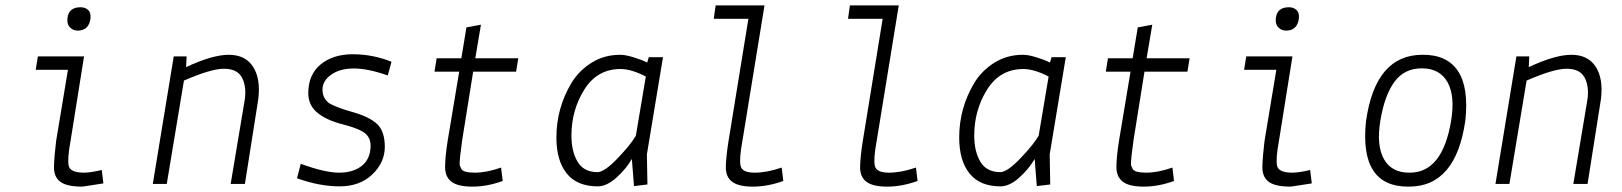

<svg xmlns="http://www.w3.org/2000/svg" viewBox="-20 -685 6040 715"><path d="M231 -616Q235 -658 280 -658Q297 -658 308 -648Q319 -638 317 -616Q311 -571 269 -571Q253 -571 241 -582.5Q229 -594 231 -616ZM365 -2 359 -52Q317 -42 293 -42Q242 -42 236 -67Q230 -92 243 -162L293 -475H121L113 -425H233L189 -160Q182 -103 181 -65Q180 -27 204 -8.5Q228 10 287 10Z M675 -475 673 -435Q771 -481 832 -481Q893 -481 922 -437Q951 -393 942 -317L892 0H839L892 -317Q898 -366 880 -398Q862 -429 814 -429Q766 -429 665 -385L601 0H549L627 -475Z M1086 -21 1100 -75Q1190 -42 1243 -42Q1296 -42 1328 -68Q1360 -94 1360 -143Q1360 -172 1339 -189Q1318 -206 1256 -222Q1194 -238 1161 -266Q1128 -294 1128 -338Q1128 -407 1174 -445Q1220 -483 1294 -483Q1368 -483 1438 -455L1424 -404Q1350 -430 1298 -430Q1246 -430 1213.5 -407Q1181 -384 1181 -352Q1181 -320 1204 -302Q1228 -286 1292 -268Q1356 -250 1384.5 -223Q1413 -196 1413 -138Q1413 -80 1366.5 -35.5Q1320 9 1245 9Q1170 9 1086 -21Z M1647 -160 1690 -418H1598L1606 -468H1698L1717 -583L1771 -593L1750 -468H1910L1902 -418H1742L1701 -162Q1700 -150 1697 -130.5Q1694 -111 1693.5 -103.5Q1693 -96 1692 -83.5Q1691 -71 1693 -67L1698 -56Q1705 -42 1748.5 -42Q1792 -42 1846 -61L1852 -11Q1794 10 1739.5 10Q1685 10 1661 -8.5Q1637 -27 1637.5 -65Q1638 -103 1647 -160Z M2205 -44Q2231 -44 2281 -96.5Q2331 -149 2348 -180L2385 -400Q2331 -428 2291 -428Q2204 -428 2156 -351.5Q2108 -275 2108 -180Q2108 -121 2131 -82.5Q2154 -44 2205 -44ZM2206 9Q2129 9 2090.5 -39Q2052 -87 2052 -173Q2052 -282 2108 -376Q2136 -422 2183 -451.5Q2230 -481 2290 -481Q2309 -481 2340 -471.5Q2371 -462 2390 -452L2396 -472H2449L2389 -110L2391 2L2341 8L2333 -93Q2311 -55 2275 -23Q2239 9 2206 9Z M2693 -160 2767 -615H2638L2645 -665H2827L2745 -162Q2732 -92 2738 -67Q2744 -42 2790 -42Q2836 -42 2891 -61L2897 -11Q2838 10 2784 10Q2730 10 2706 -8.5Q2682 -27 2683 -65Q2684 -103 2693 -160Z M3193 -160 3267 -615H3138L3145 -665H3327L3245 -162Q3232 -92 3238 -67Q3244 -42 3290 -42Q3336 -42 3391 -61L3397 -11Q3338 10 3284 10Q3230 10 3206 -8.5Q3182 -27 3183 -65Q3184 -103 3193 -160Z M3705 -44Q3731 -44 3781 -96.5Q3831 -149 3848 -180L3885 -400Q3831 -428 3791 -428Q3704 -428 3656 -351.5Q3608 -275 3608 -180Q3608 -121 3631 -82.5Q3654 -44 3705 -44ZM3706 9Q3629 9 3590.5 -39Q3552 -87 3552 -173Q3552 -282 3608 -376Q3636 -422 3683 -451.5Q3730 -481 3790 -481Q3809 -481 3840 -471.5Q3871 -462 3890 -452L3896 -472H3949L3889 -110L3891 2L3841 8L3833 -93Q3811 -55 3775 -23Q3739 9 3706 9Z M4147 -160 4190 -418H4098L4106 -468H4198L4217 -583L4271 -593L4250 -468H4410L4402 -418H4242L4201 -162Q4200 -150 4197 -130.5Q4194 -111 4193.5 -103.5Q4193 -96 4192 -83.5Q4191 -71 4193 -67L4198 -56Q4205 -42 4248.5 -42Q4292 -42 4346 -61L4352 -11Q4294 10 4239.5 10Q4185 10 4161 -8.5Q4137 -27 4137.5 -65Q4138 -103 4147 -160Z M4731 -616Q4735 -658 4780 -658Q4797 -658 4808 -648Q4819 -638 4817 -616Q4811 -571 4769 -571Q4753 -571 4741 -582.5Q4729 -594 4731 -616ZM4865 -2 4859 -52Q4817 -42 4793 -42Q4742 -42 4736 -67Q4730 -92 4743 -162L4793 -475H4621L4613 -425H4733L4689 -160Q4682 -103 4681 -65Q4680 -27 4704 -8.5Q4728 10 4787 10Z M5227 10Q5041 12 5067 -234Q5102 -481 5277 -481Q5368 -482 5409 -421Q5450 -360 5437 -237Q5402 10 5227 10ZM5230 -42Q5352 -42 5384 -236Q5399 -328 5370.5 -379Q5342 -430 5276 -430.5Q5210 -431 5173 -380.5Q5136 -330 5120.5 -236.5Q5105 -143 5134 -92Q5163 -41 5230 -42Z M5675 -475 5673 -435Q5771 -481 5832 -481Q5893 -481 5922 -437Q5951 -393 5942 -317L5892 0H5839L5892 -317Q5898 -366 5880 -398Q5862 -429 5814 -429Q5766 -429 5665 -385L5601 0H5549L5627 -475Z"/></svg>

Font: TypoPRO Lekton
Style: Italic
Weight: 400
Italic angle: -9.3°
Designer: Paolo Mazzetti, Luciano Perondi, Raffaele Flato, Elena Papassissa, Emilio Macchia, Michela Povoleri, Tobias Seemiller, R
Version: Version 3.000